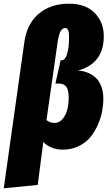

<svg xmlns="http://www.w3.org/2000/svg" viewBox="-65 -783 590 1029"><path d="M-44.9 226.1 65.9 -560.1Q80.1 -657.2 143.6 -710.2Q207 -763.2 305.2 -763.2Q394 -763.2 442.6 -713.4Q491.2 -663.6 491.2 -588.9Q491.2 -442.4 353 -404.8Q379.9 -403.3 403.1 -394.3Q426.3 -385.3 446 -368.2Q465.8 -351.1 477.3 -321.5Q488.8 -292 488.8 -252.9Q488.8 -219.7 481.9 -184.3Q475.1 -148.9 458.5 -112.1Q441.9 -75.2 418 -46.4Q394 -17.6 355.7 0.7Q317.4 19 271 19Q208 19 167 -22L137.2 208ZM227.1 -124Q253.4 -124 271.5 -146.7Q289.6 -169.4 296.4 -198.5Q303.2 -227.5 303.2 -258.8Q303.2 -301.8 290 -318.4Q276.9 -335 252.9 -335H231.9L259.8 -460H265.1Q284.7 -460 294.9 -495.4Q305.2 -530.8 305.2 -582Q305.2 -607.9 300.5 -620.4Q295.9 -632.8 284.2 -632.8Q269.5 -632.8 259.8 -615.7Q250 -598.6 244.1 -559.1L184.1 -139.2Q203.6 -124 227.1 -124Z"/></svg>

Font: Fira Sans Compressed Heavy
Style: Italic
Weight: 900
Width: 3
Italic angle: -8°
Designer: Carrois Corporate & Edenspiekermann AG
Foundry: Carrois Corporate GbR & Edenspiekermann AG
Version: Version 4.203;PS 004.203;hotconv 1.0.88;makeotf.lib2.5.64775